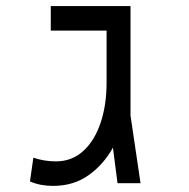

<svg xmlns="http://www.w3.org/2000/svg" viewBox="-20 -606 626 635"><path d="M155.8 8.8Q136.2 8.8 117.7 5.6Q99.1 2.4 79.1 -5.9L90.3 -84.5Q126 -72.3 165 -72.3Q217.3 -72.3 254.9 -106.2Q292.5 -140.1 312.5 -199.2Q332.5 -258.3 332.5 -332.5V-504.9H147.9V-585.9H411.6V-224.1L444.8 0H368.7L353.5 -117.7Q322.3 -61.5 272.7 -26.4Q223.1 8.8 155.8 8.8Z"/></svg>

Font: Cascadia Mono NF SemiLight
Style: Regular
Weight: 350
Monospace: yes
Designer: Aaron Bell
Foundry: Saja Typeworks
Version: Version 2404.023; ttfautohint (v1.8.4)